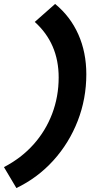

<svg xmlns="http://www.w3.org/2000/svg" viewBox="-64 -732 505 972"><path d="M215 -712Q292 -649 332.5 -558Q373 -467 373 -356Q373 -232 329.5 -120Q286 -8 206.5 80Q127 168 19 220L-44 114Q43 69 105 0Q167 -69 200 -156Q233 -243 233 -340Q233 -512 112 -621Z"/></svg>

Font: Red Hat Text
Style: Bold Italic
Weight: 700
Italic angle: -12°
Designer: Pentagram, MCKL
Foundry: Pentagram, MCKL
Version: Version 1.023; ttfautohint (v1.8.3)